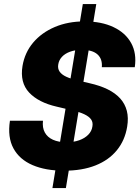

<svg xmlns="http://www.w3.org/2000/svg" viewBox="-20 -845 702 962"><path d="M242.7 97.2 395 -824.7H462.4L310.1 97.2ZM300.8 10.3Q208.5 10.3 143.1 -17.8Q77.6 -45.9 47.4 -101.6Q17.1 -157.2 29.8 -240.2H195.3Q191.4 -205.1 204.6 -181.2Q217.8 -157.2 245.4 -144.8Q272.9 -132.3 312.5 -132.3Q349.1 -132.3 377 -142.3Q404.8 -152.3 422.1 -169.9Q439.5 -187.5 442.9 -210.9Q446.8 -231.9 436.5 -246.6Q426.3 -261.2 402.1 -272.7Q377.9 -284.2 338.4 -293L264.6 -310.5Q172.4 -331.5 125.7 -381.6Q79.1 -431.6 92.8 -514.6Q104 -581.5 146.2 -631.6Q188.5 -681.6 254.6 -709.7Q320.8 -737.8 403.3 -737.8Q488.3 -737.8 548.6 -709.2Q608.9 -680.7 637.2 -629.2Q665.5 -577.6 655.3 -508.3H490.2Q493.7 -549.8 468.3 -572.5Q442.9 -595.2 390.6 -595.2Q356.4 -595.2 331.1 -585.9Q305.7 -576.7 290.5 -560.3Q275.4 -543.9 272 -522.9Q268.1 -501.5 278.6 -486.3Q289.1 -471.2 311.5 -460.7Q334 -450.2 367.2 -442.4L428.2 -428.2Q480.5 -416.5 519.3 -397.5Q558.1 -378.4 582.3 -351.6Q606.4 -324.7 615.5 -289.6Q624.5 -254.4 617.2 -210.4Q606 -141.6 565.4 -92Q524.9 -42.5 458.3 -16.1Q391.6 10.3 300.8 10.3Z"/></svg>

Font: Inter 18pt ExtraBold
Style: Italic
Weight: 800
Italic angle: -9.3988°
Designer: Rasmus Andersson
Foundry: rsms
Version: Version 4.001;git-66647c0bb